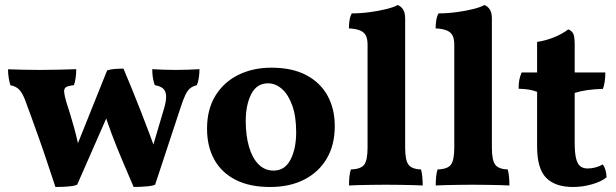

<svg xmlns="http://www.w3.org/2000/svg" viewBox="-20 -737 2458 766"><path d="M201.2 9Q186 -36 169.5 -86.1Q153 -136.2 135.8 -184.4Q118.6 -232.6 104.1 -272.8Q89.6 -313 80 -338.2Q69 -366.8 56 -380Q43 -393.2 21.6 -396.6Q17.6 -408.4 14.8 -425.8Q12 -443.2 12 -460.6Q42.4 -459.6 73.5 -458.8Q104.6 -458 138.8 -458Q176 -458 214 -459Q252 -460 284.2 -461Q284.2 -443.2 281.7 -425.8Q279.2 -408.4 275 -397.2Q252.4 -394.8 243.6 -389.3Q234.8 -383.8 235.9 -370Q237 -356.2 244.6 -330Q260.4 -283 275.8 -226.9Q291.2 -170.8 302.8 -108L267.6 -107.6L407.4 -456.2Q420.4 -460.6 438.5 -461.9Q456.6 -463.2 472.6 -463.2Q508 -380 544 -287.6Q580 -195.2 612 -105.6L575.2 -103.8L634 -302.4Q644.2 -336.6 642.6 -356.1Q641 -375.6 629.7 -384.6Q618.4 -393.6 597.6 -397.2Q592 -412.4 589.7 -428.2Q587.4 -444 587.4 -461Q606.4 -460 629.8 -459Q653.2 -458 680.6 -458Q710 -458 732.9 -459Q755.8 -460 775.8 -461Q775.8 -445.6 773.4 -427.8Q771 -410 765.4 -397.2Q749.2 -393.2 738.7 -384.8Q728.2 -376.4 719.5 -358.2Q710.8 -340 700.4 -307.8L598.8 0Q589.8 4 573.8 5.8Q557.8 7.6 541.1 8.3Q524.4 9 513.2 9Q487.2 -51 465.2 -103.4Q443.2 -155.8 425 -204.3Q406.8 -252.8 391.4 -303L433.8 -332.6L287.8 0Q279.2 4 263.6 5.8Q248 7.6 231 8.3Q214 9 201.2 9Z M1057.2 9Q976 9 919.9 -19.6Q863.8 -48.2 834.9 -100.5Q806 -152.8 806 -223.6Q806 -301.2 839.8 -355.8Q873.6 -410.4 931.8 -438.7Q990 -467 1062.6 -467Q1146.2 -467 1202.4 -437Q1258.6 -407 1287.1 -354.7Q1315.6 -302.4 1315.6 -233.8Q1315.6 -158.8 1283.8 -104.7Q1252 -50.6 1194.3 -20.8Q1136.6 9 1057.2 9ZM1071.8 -56.4Q1116.2 -56.4 1138.9 -99.9Q1161.6 -143.4 1161.6 -209.2Q1161.6 -273 1145.8 -316.7Q1130 -360.4 1104.4 -382.5Q1078.8 -404.6 1049.6 -404.6Q1004.2 -404.6 982.3 -361.5Q960.4 -318.4 960.4 -254.8Q960.4 -196.4 973.3 -151.8Q986.2 -107.2 1011.1 -81.8Q1036 -56.4 1071.8 -56.4Z M1372.4 3Q1372.4 -16 1374 -32.3Q1375.6 -48.6 1379.8 -61Q1419.8 -62.2 1433.1 -80.1Q1446.4 -98 1446.4 -148V-559.4Q1446.4 -580 1440.4 -593.6Q1434.4 -607.2 1418.4 -614.6Q1402.4 -622 1372 -623.8Q1372 -639.6 1374.3 -655.2Q1376.6 -670.8 1383.4 -683.6Q1418.8 -683.6 1455.9 -688.6Q1493 -693.6 1522.6 -701.1Q1552.2 -708.6 1566.6 -717Q1580.4 -711.6 1588.4 -698.7Q1596.4 -685.8 1596.4 -662.6V-148Q1596.4 -98 1609.6 -80.1Q1622.8 -62.2 1659.6 -61Q1663.2 -48.6 1664.8 -31.7Q1666.4 -14.8 1666.4 3Q1652 2 1628.4 1.5Q1604.8 1 1576.6 0.5Q1548.4 0 1519.8 0Q1491.2 0 1462.6 0.5Q1434 1 1410 1.5Q1386 2 1372.4 3Z M1718.4 3Q1718.4 -16 1720 -32.3Q1721.6 -48.6 1725.8 -61Q1765.8 -62.2 1779.1 -80.1Q1792.4 -98 1792.4 -148V-559.4Q1792.4 -580 1786.4 -593.6Q1780.4 -607.2 1764.4 -614.6Q1748.4 -622 1718 -623.8Q1718 -639.6 1720.3 -655.2Q1722.6 -670.8 1729.4 -683.6Q1764.8 -683.6 1801.9 -688.6Q1839 -693.6 1868.6 -701.1Q1898.2 -708.6 1912.6 -717Q1926.4 -711.6 1934.4 -698.7Q1942.4 -685.8 1942.4 -662.6V-148Q1942.4 -98 1955.6 -80.1Q1968.8 -62.2 2005.6 -61Q2009.2 -48.6 2010.8 -31.7Q2012.4 -14.8 2012.4 3Q1998 2 1974.4 1.5Q1950.8 1 1922.6 0.5Q1894.4 0 1865.8 0Q1837.2 0 1808.6 0.5Q1780 1 1756 1.5Q1732 2 1718.4 3Z M2265.8 9Q2194.8 9 2158.8 -27.8Q2122.8 -64.6 2122.8 -152.4V-370.6Q2107.2 -376.8 2090 -379.5Q2072.8 -382.2 2049 -383Q2049 -402 2051.6 -416.9Q2054.2 -431.8 2061 -448H2122.8V-569.8Q2157.8 -574.8 2191.7 -588.8Q2225.6 -602.8 2247.2 -620Q2262 -613.6 2267.4 -602Q2272.8 -590.4 2272.8 -557.2V-448H2395Q2395 -428.4 2392.7 -412.4Q2390.4 -396.4 2385.4 -382.4Q2352.4 -381.6 2324.5 -377.7Q2296.6 -373.8 2272.8 -366.4V-168Q2272.8 -127.2 2278.3 -104.8Q2283.8 -82.4 2295.3 -73.6Q2306.8 -64.8 2324.2 -64.8Q2339.8 -64.8 2355.6 -69Q2371.4 -73.2 2384.8 -81Q2399 -61.8 2399.8 -29.4Q2379.8 -12.8 2342.4 -1.9Q2305 9 2265.8 9Z"/></svg>

Font: Vollkorn
Style: Regular
Weight: 400
Designer: Friedrich Althausen
Foundry: Friedrich Althausen
Version: Version 4.104